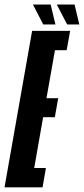

<svg xmlns="http://www.w3.org/2000/svg" viewBox="-60 -808 362 828"><path d="M-40.5 0 78.5 -675H242.5L227.5 -591.5H177L140.5 -384.5H191L176.5 -302.5H126L87.5 -83.5H138L123.5 0ZM229.5 -702.5 185 -788.5H261.5L282 -702.5ZM126.5 -702.5 82 -788.5H158.5L179 -702.5Z"/></svg>

Font: Anybody UltraCondensed SemiBold
Style: Italic
Weight: 600
Width: 1
Italic angle: -10°
Designer: Tyler Finck
Foundry: Etcetera Type Company
Version: Version 1.010; ttfautohint (v1.8.3) -l 8 -r 50 -G 200 -x 14 